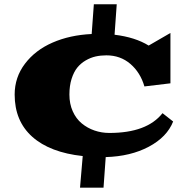

<svg xmlns="http://www.w3.org/2000/svg" viewBox="-20 -766 896 901"><path d="M48.8 -322.3Q48.8 -403.3 97.2 -467Q145.5 -530.8 226.8 -566.2Q308.1 -601.6 410.2 -606.4L420.4 -746.1H527.8L517.6 -603Q614.3 -591.3 677.7 -552.2L779.8 -611.3V-375L657.7 -360.4Q638.7 -425.8 591.8 -466.1Q544.9 -506.3 479 -506.3Q452.6 -506.3 428.7 -501Q404.8 -495.6 381.8 -482.2Q358.9 -468.8 342.5 -448.5Q326.2 -428.2 315.9 -395.8Q305.7 -363.3 305.7 -322.3Q305.7 -278.8 321.3 -243.9Q336.9 -209 363.5 -187Q390.1 -165 423.3 -153.6Q456.5 -142.1 493.2 -142.1Q669.4 -142.1 742.7 -234.9L792.5 -195.8Q763.7 -123 678.5 -77.6Q593.3 -32.2 476.1 -28.8L465.8 114.7H355.5L368.2 -33.7Q214.4 -50.3 131.6 -124Q48.8 -197.8 48.8 -322.3Z"/></svg>

Font: Goblin
Style: Regular
Weight: 400
Designer: Riccardo De Franceschi
Foundry: Sorkin Type Co.
Version: Version 1.001